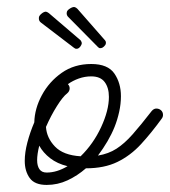

<svg xmlns="http://www.w3.org/2000/svg" viewBox="-20 -506 481 543"><path d="M261 -370Q259 -371 256 -374L174 -457Q167 -463 169 -472Q170 -477 178 -482Q186 -487 191 -486Q195 -485 199 -481L277 -392Q279 -390 279.5 -386.5Q280 -383 278 -379Q270 -368 261 -370ZM195 -368Q193 -368 189 -371L96 -442Q89 -447 90 -456Q90 -461 97 -467Q104 -473 110 -473Q114 -472 118 -469L208 -392Q210 -389 211 -386Q212 -383 210 -379Q204 -367 195 -368ZM112 17Q78 17 64 -2.5Q50 -22 50 -51Q50 -75 57.5 -103.5Q65 -132 77 -160Q78 -199 98.5 -237Q119 -275 154.5 -300Q190 -325 238 -325Q285 -325 303.5 -298Q322 -271 322 -234Q322 -212 317 -189.5Q312 -167 304 -147Q296 -127 284 -106.5Q272 -86 257 -66Q287 -71 309.5 -85.5Q332 -100 355 -126Q378 -152 409 -192Q415 -199 422 -199Q430 -199 435.5 -194Q441 -189 441 -181Q441 -175 437 -170Q408 -130 378.5 -98Q349 -66 312 -48Q275 -30 223 -30Q199 -9 171 4Q143 17 112 17ZM170 -242Q158 -233 141 -206Q124 -179 110 -147Q112 -116 135.5 -91.5Q159 -67 208 -64Q244 -99 266 -146.5Q288 -194 288 -232Q288 -258 276 -274Q264 -290 238 -290Q220 -290 203 -284Q186 -278 172 -268Q177 -263 177 -256Q177 -248 170 -242ZM85 -53Q85 -37 91.5 -27.5Q98 -18 112 -18Q141 -18 171 -36Q142 -43 122 -58.5Q102 -74 91 -94Q85 -70 85 -53Z"/></svg>

Font: Meow Script
Style: Regular
Weight: 400
Designer: Robert E. Leuschke
Foundry: Robert E. Leuschke
Version: Version 1.010; ttfautohint (v1.8.3)